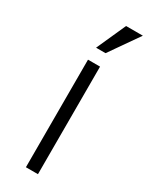

<svg xmlns="http://www.w3.org/2000/svg" viewBox="-185 -734 605 773"><g transform="rotate(30 117.5 -347.0)"><path d="M154 -694H232L137 -558H93ZM89 -500H145V0H89Z"/></g></svg>

Font: Haskoy Light
Style: Regular
Weight: 300
Designer: Ertekin Erdin
Foundry: Ertekin Erdin
Version: Version 2.000; ttfautohint (v1.8.4.7-5d5b)